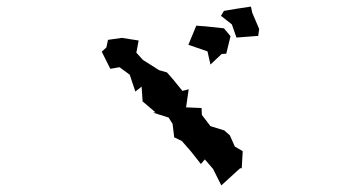

<svg xmlns="http://www.w3.org/2000/svg" viewBox="-20 -669 1040 583"><path d="M698 -555 764 -560 767 -581 746 -630 742 -649 702 -643 660 -636 651 -621 684 -595ZM289 -512 315 -460 343 -465 374 -442 391 -391 410 -406 413 -361 452 -328 445 -327 492 -312 504 -293 509 -252 532 -241 560 -209 590 -171 602 -185 627 -156 652 -106 709 -158H714L717 -210L693 -224L678 -258L661 -273L619 -286L593 -320L592 -341L545 -343L553 -398L534 -393L503 -431L487 -449L463 -456L414 -487L394 -509L401 -546L350 -554L308 -548L303 -525ZM552 -533 610 -513 619 -473 653 -505 667 -506 680 -559 660 -583 604 -589 576 -591Z"/></svg>

Font: チョークS
Style: Regular
Weight: 400
Designer: [Stick] Fontworks Inc.
Foundry: [Stick] Fontworks Inc.
Version: Version 1.200;FEAKit 1.0